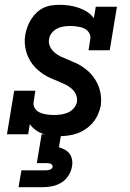

<svg xmlns="http://www.w3.org/2000/svg" viewBox="-20 -558 540 798"><path d="M225 8Q208 8 190 5.5Q172 3 156.5 -2.5Q141 -8 127.5 -18Q114 -28 104 -42L97 0H9L39 -181H127L120 -136Q118 -126 121 -116.5Q124 -107 130.5 -100.5Q137 -94 146 -90Q155 -86 164.5 -84Q174 -82 184 -81Q194 -80 204 -80Q218 -80 233 -82Q248 -84 262 -90Q276 -96 286.5 -108Q297 -120 300 -135Q302 -152 295 -166.5Q288 -181 276 -191Q264 -201 249 -208Q234 -215 219.5 -221Q205 -227 190 -233.5Q175 -240 162 -248.5Q149 -257 137 -267.5Q125 -278 115.5 -290.5Q106 -303 99 -317Q92 -331 88 -347Q84 -363 83 -379.5Q82 -396 85 -413Q88 -430 94 -446.5Q100 -463 109.5 -478Q119 -493 132 -505.5Q145 -518 161 -525.5Q177 -533 194 -535.5Q211 -538 228 -538Q248 -538 268.5 -535Q289 -532 307.5 -525.5Q326 -519 342.5 -508.5Q359 -498 370 -482L378 -530H466L436 -349H348L355 -394Q357 -404 354 -413.5Q351 -423 344.5 -429.5Q338 -436 329.5 -440Q321 -444 311.5 -446Q302 -448 292 -449Q282 -450 272 -450Q259 -450 245 -448Q231 -446 218 -439.5Q205 -433 195.5 -421.5Q186 -410 184 -396Q181 -379 188 -364.5Q195 -350 207 -339.5Q219 -329 233.5 -322.5Q248 -316 262.5 -310Q277 -304 292 -297.5Q307 -291 320 -282.5Q333 -274 345 -263.5Q357 -253 366.5 -240.5Q376 -228 383 -214.5Q390 -201 394.5 -185Q399 -169 400 -152.5Q401 -136 399 -119Q395 -100 387 -82Q379 -64 366 -48.5Q353 -33 336 -21.5Q319 -10 300.5 -3.5Q282 3 263 5.5Q244 8 225 8ZM57 220 69 150H169Q173 150 177.5 149.5Q182 149 186.5 147.5Q191 146 194.5 143Q198 140 199 135Q199 131 196.5 127.5Q194 124 190.5 122.5Q187 121 182.5 120.5Q178 120 174 120H133L153 0H234L225 54Q238 58 250 64.5Q262 71 269.5 81.5Q277 92 279.5 106Q282 120 279 135Q276 154 264.5 172Q253 190 235 201Q217 212 197 216Q177 220 157 220Z"/></svg>

Font: Iosevka Slab Semibold Oblique
Style: Regular
Weight: 600
Italic angle: -9°
Monospace: yes
Designer: Belleve Invis
Foundry: Belleve Invis
Version: Version 11.1.1; ttfautohint (v1.8.3)